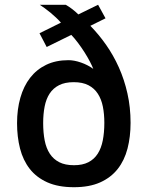

<svg xmlns="http://www.w3.org/2000/svg" viewBox="-20 -762 613 797"><path d="M522 -252Q522 -194.3 509.3 -145.3Q496.6 -96.2 468.5 -60.5Q440.4 -24.9 395.8 -4.9Q351.1 15.1 287.1 15.1Q221.7 15.1 176.5 -5.1Q131.3 -25.4 103.5 -61Q75.7 -96.7 63.2 -145.3Q50.8 -193.8 50.8 -251Q50.8 -308.1 64.5 -356.2Q78.1 -404.3 105 -439Q131.8 -473.6 171.6 -492.9Q211.4 -512.2 264.2 -512.2Q288.1 -512.2 316.2 -502.4Q344.2 -492.7 367.2 -476.1Q362.8 -487.8 353.3 -506.1Q343.8 -524.4 331.3 -544.2Q318.8 -564 304.2 -583.5Q289.6 -603 275.9 -617.2L173.8 -566.9L144 -624L232.9 -668Q224.1 -678.2 212.6 -689Q201.2 -699.7 189.2 -709.7Q177.2 -719.7 165.5 -728Q153.8 -736.3 145 -742.2H252.9Q266.6 -734.4 280.3 -723.9Q293.9 -713.4 305.2 -702.1L387.2 -742.2L418 -686L355 -654.8Q390.1 -619.1 420.4 -575.9Q450.7 -532.7 473.4 -482.2Q496.1 -431.6 509 -374Q522 -316.4 522 -252ZM413.1 -252Q413.1 -288.6 407 -319.3Q400.9 -350.1 386.2 -372.8Q371.6 -395.5 347.2 -408.2Q322.8 -420.9 286.1 -420.9Q249.5 -420.9 225.1 -408.4Q200.7 -396 186 -373.5Q171.4 -351.1 165.3 -319.8Q159.2 -288.6 159.2 -251Q159.2 -211.4 165.5 -179Q171.9 -146.5 186.8 -123.8Q201.7 -101.1 226.1 -88.6Q250.5 -76.2 287.1 -76.2Q322.8 -76.2 346.9 -88.6Q371.1 -101.1 385.7 -124Q400.4 -147 406.7 -179.4Q413.1 -211.9 413.1 -252Z"/></svg>

Font: Clear Sans Medium
Style: Regular
Weight: 500
Foundry: Intel Corporation
Version: Version 1.00